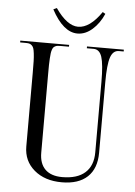

<svg xmlns="http://www.w3.org/2000/svg" viewBox="-54 -797 595 846"><g transform="rotate(5 243.5 -374.5)"><path d="M15 0ZM148 -749 163 -756Q214.2 -682 263 -682Q315 -682 366 -756L378 -749Q359.2 -706 328.5 -679Q297.8 -652 263 -652Q200 -652 148 -749ZM82 -137V-464Q82 -494.8 81.5 -513.5Q81 -532.2 79.1 -547.9Q77.2 -563.5 74.6 -570.9Q72 -578.2 66.4 -583.4Q60.8 -588.5 54.2 -589.8Q47.8 -591 37 -591H15V-599H231V-591H194Q186 -591 180.6 -590.4Q175.2 -589.8 170.2 -587.1Q165.2 -584.5 162.4 -581.2Q159.5 -578 157 -570.5Q154.5 -563 153.4 -554.8Q152.2 -546.5 151.4 -532.1Q150.5 -517.8 150.2 -502.5Q150 -487.2 150 -464V-115Q150 -66.8 175.9 -41.4Q201.8 -16 251 -16Q317.5 -16 352.2 -47.1Q387 -78.2 387 -137V-449Q387 -527.2 376.6 -559.1Q366.2 -591 340 -591H310V-599H473V-591H452Q425.8 -591 414.9 -559Q404 -527 404 -449V-137Q404 -67.2 364.6 -30.1Q325.2 7 251 7Q175.8 7 128.9 -32.9Q82 -72.8 82 -137Z"/></g></svg>

Font: FogtwoNo5
Style: Regular
Weight: 400
Designer: gluk (gluksza@wp.pl)
Foundry: gluk (gluksza@wp.pl)
Version: Version 0.87